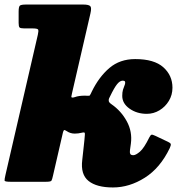

<svg xmlns="http://www.w3.org/2000/svg" viewBox="-27 -800 809 845"><path d="M720 -148Q726 -161 724.5 -166Q723 -171 713 -175.5L656 -202.5Q643.5 -208.5 639.5 -207Q635.5 -205.5 630.5 -196Q607 -148 588.8 -132.5Q570.5 -117 560 -117Q549 -117 546.2 -122.8Q543.5 -128.5 545 -139L549 -168Q556 -220.5 531 -266.2Q506 -312 464 -341Q453 -348.5 451.8 -354.8Q450.5 -361 453 -367Q454 -369 455 -371Q456 -373 457 -375Q476 -414.5 488.5 -429.8Q501 -445 513 -445Q517 -445 520.5 -443.5Q524 -442 524 -436Q524 -430.5 520.8 -423.2Q517.5 -416 514.2 -405Q511 -394 511 -378Q511 -344.5 543.2 -321.8Q575.5 -299 619 -299Q649 -299 674.8 -314.5Q700.5 -330 716.2 -356Q732 -382 732 -414Q732 -468 691.8 -504Q651.5 -540 568 -540Q500.5 -540 454.5 -500.8Q408.5 -461.5 377 -397Q375 -393.5 372.5 -387.5Q369.5 -382 368.2 -380Q367 -378 359.5 -378.5Q352.5 -379 346 -379Q333.5 -379 322.5 -377.5Q311.5 -376 302 -372.5Q286 -367.5 287 -375Q288 -382.5 290 -390L371 -741Q377 -766.5 370 -773.2Q363 -780 339 -780H88Q66.5 -780 60.8 -775.5Q55 -771 55 -749V-699Q55 -683.5 59 -679.2Q63 -675 79 -675H115Q138 -675 140.8 -669.8Q143.5 -664.5 139.5 -647L-3 -30Q-7.5 -10.5 -6.8 -5.2Q-6 0 19 0H176Q196.5 0 199.5 -5Q202.5 -10 206 -26L250 -217Q252 -224.5 254.5 -227Q257 -229.5 266.5 -223Q282.5 -212 302 -212Q310 -212 317.2 -213Q324.5 -214 331 -215.5Q340.5 -218 344 -216.8Q347.5 -215.5 346.5 -207Q345.5 -195.5 344.5 -183.5Q343.5 -171.5 342 -160L335 -96Q327 -32 362.8 -3.5Q398.5 25 470 25Q542.5 25 610.2 -17.8Q678 -60.5 720 -148Z"/></svg>

Font: Besley Black
Style: Italic
Weight: 900
Italic angle: -13°
Designer: Owen Earl
Foundry: indestructible type*
Version: Version 2.001